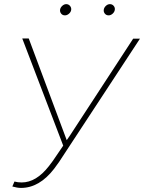

<svg xmlns="http://www.w3.org/2000/svg" viewBox="-20 -897 696 927"><path d="M302.2 -220.2 317.4 -242.2 623 -710.4H655.8L265.6 -115.7L241.2 -82Q169.9 10.3 81.5 10.3Q63.5 10.3 39.6 3.4L49.8 -20.5Q66.4 -16.1 84.5 -16.1Q154.8 -16.1 216.3 -95.2L235.4 -120.6L285.2 -193.8L87.4 -711.4H118.7ZM270 -850.1Q271.5 -860.4 280.5 -868.7Q289.6 -877 299.8 -877Q311 -877 318.1 -868.4Q325.2 -859.9 323.7 -849.1Q322.3 -838.9 313 -830.8Q303.7 -822.8 293.5 -822.8Q282.2 -822.8 275.4 -831.1Q268.6 -839.4 270 -850.1ZM481 -850.1Q482.4 -860.4 491.2 -868.7Q500 -877 510.7 -877Q522 -877 529.1 -868.4Q536.1 -859.9 534.2 -849.1Q532.7 -838.9 523.7 -830.8Q514.6 -822.8 504.4 -822.8Q493.2 -822.8 486.3 -831.1Q479.5 -839.4 481 -850.1Z"/></svg>

Font: Roboto Thin
Style: Italic
Weight: 250
Italic angle: -12°
Designer: Google
Version: Version 2.134; 2016